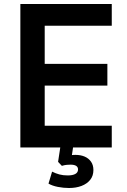

<svg xmlns="http://www.w3.org/2000/svg" viewBox="-20 -739 638 962"><path d="M82 0V-719H540V-610H204V-419H518V-310H204V-109H540V0ZM326 203Q298 203 270 197.5Q242 192 223 181L241 121Q259 130 277.5 135Q296 140 319 140Q344 140 357.5 132.5Q371 125 371 110Q371 98 361.5 92Q352 86 333 86Q324 86 313.5 87Q303 88 290 92L271 72L285 -20H349L337 60L307 46Q318 41 331.5 39Q345 37 358 37Q384 37 404 45.5Q424 54 436 71Q448 88 448 113Q448 142 432 162Q416 182 388.5 192.5Q361 203 326 203Z"/></svg>

Font: Nunitoga
Style: Bold
Weight: 700
Designer: Vernon Adams
Foundry: Vernon Adams
Version: Version 1.0